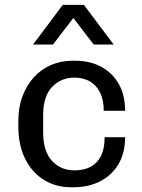

<svg xmlns="http://www.w3.org/2000/svg" viewBox="-20 -776 595 806"><path d="M277.5 10Q214 10 163.9 -21.2Q113.8 -52.5 85.4 -109.6Q57 -166.8 57 -243.5V-267.5Q57 -325.8 74.4 -372.1Q91.8 -418.5 122.5 -452Q153.2 -485.5 194.5 -503.2Q235.8 -521 283.5 -521H295.2Q358 -521 405.1 -495.5Q452.2 -470 478.8 -423.2Q505.2 -376.5 505.2 -311H415.5Q415.5 -357.8 399.5 -388.8Q383.5 -419.8 355.9 -435Q328.2 -450.2 292.5 -450.2Q236.2 -450.2 198.8 -411.2Q161.2 -372.2 161.2 -293V-220.2Q161.2 -141 198.1 -100.9Q235 -60.8 293.5 -60.8Q330.8 -60.8 359 -75.1Q387.2 -89.5 403.2 -120.2Q419.2 -151 419.2 -200H505.2Q505.2 -133.2 476.8 -86Q448.2 -38.8 399.5 -14.4Q350.8 10 289.5 10ZM118.8 -589.2 243.5 -755.5H332.2L457 -589.2H373.2L256.8 -741H319L202.5 -589.2Z"/></svg>

Font: Chivo Medium
Style: Regular
Weight: 500
Designer: Hector Gatti
Foundry: Omnibus-Type
Version: Version 2.002